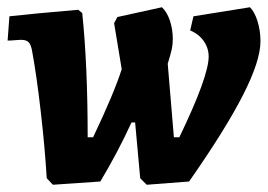

<svg xmlns="http://www.w3.org/2000/svg" viewBox="-20 -498 740 530"><path d="M316 -307 295 -434 304 -451 427 -478Q441 -465 449 -441Q457 -417 457 -390Q457 -375 454 -361.5Q451 -348 443 -322L460 -119H475Q556 -287 556 -342Q556 -365 542.5 -384.5Q529 -404 505 -414L514 -453L670 -478Q683 -465 691 -439Q699 -413 699 -384Q699 -330 650.5 -235Q602 -140 502 3L385 12L367 -6L353 -160H343Q306 -79 257 3L126 12L109 -6Q104 -90 92.5 -190Q81 -290 69 -355Q66 -374 59.5 -381Q53 -388 39 -388Q31 -388 21 -387Q11 -386 1 -386L6 -453Q67 -460 196 -471L207 -462Q222 -318 222 -119H237Q295 -241 316 -307Z"/></svg>

Font: Alegreya ExtraBold
Style: Italic
Weight: 800
Italic angle: -7°
Designer: Juan Pablo del Peral
Foundry: Huerta Tipografica
Version: Version 2.007; ttfautohint (v1.6)